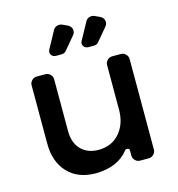

<svg xmlns="http://www.w3.org/2000/svg" viewBox="-111 -846 875 946"><g transform="rotate(-15 326.5 -373.0)"><path d="M276 -619Q267 -606 250 -606H222Q206 -606 198 -618.5Q190 -631 198 -645L245 -731Q251 -743 264 -747.5Q277 -752 290 -747L316 -735Q333 -727 336.5 -711Q340 -695 328 -681ZM387 -606Q371 -606 363 -618.5Q355 -631 363 -645L410 -731Q416 -743 429 -747.5Q442 -752 455 -747L481 -735Q498 -727 501.5 -711Q505 -695 493 -681L441 -619Q432 -606 415 -606ZM533 -532Q547 -532 557.5 -521.5Q568 -511 568 -497V-35Q568 -21 557.5 -10.5Q547 0 533 0H488Q474 0 463.5 -10.5Q453 -21 453 -35V-63Q453 -70 444.5 -72Q436 -74 431 -69Q377 2 263 4Q172 4 120 -51Q68 -106 68 -201V-497Q68 -511 78.5 -521.5Q89 -532 103 -532H148Q162 -532 172.5 -521.5Q183 -511 183 -497V-233Q183 -173 216 -138.5Q249 -104 307 -104Q374 -105 413.5 -151.5Q453 -198 453 -270V-497Q453 -511 463.5 -521.5Q474 -532 488 -532Z"/></g></svg>

Font: Trueno
Style: Round
Weight: 400
Designer: Julieta Ulanovsky, Jasper
Foundry: Julieta Ulanovsky, Cannot Into Space Fonts
Version: Version 3.001